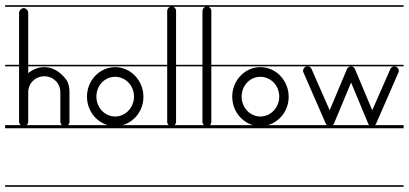

<svg xmlns="http://www.w3.org/2000/svg" viewBox="-22 -483 1566 735"><path d="M148 -226C124 -226 103 -217 86 -203V-229H280V-235H86V-434C86 -440 83 -446 77 -449C75 -451 72 -452 69 -452C66 -452 63 -451 60 -449C55 -446 51 -440 51 -434V-235H-2.5V-229H51V-150V-130V-17C51 -12.1 53.6 -7.3 57.3 -4H-2.5V8H280V-4H238.1C242 -7.3 244 -12.1 244 -17V-130C244 -164 232 -178 227 -184C207 -208 180 -226 148 -226ZM-2.5 226V232H280V226ZM-2.5 -463V-457H280V-463ZM80.1 -4C84 -7.3 86 -12.1 86 -17V-130C86 -164 113 -191 148 -191C182 -191 209 -164 209 -130V-17C209 -12.1 211.6 -7.3 215.3 -4Z M419 -189C458 -189 491 -156 491 -113C491 -71 458 -37 419 -37C379 -37 347 -71 347 -113C347 -156 379 -189 419 -189ZM419 -226C359 -226 311 -175 311 -113C311 -61.2 344.4 -17.2 390.4 -4H277.5V8H566V-4H447.5C493 -17 527 -60.3 527 -112V-113C527 -175 478 -226 419 -226ZM277.5 226V232H566V226ZM277.5 -235V-229H566V-235ZM277.5 -463V-457H566V-463Z M563.5 226V232H701V226ZM563.5 -463V-457H629.1C622.4 -454.6 618 -447.9 618 -440V-235H563.5V-229H618V-17C618 -12.1 620 -7.3 623.9 -4H563.5V8H701V-4H646.6C650 -7.3 652 -12.1 652 -17V-229H701V-235H652V-440C652 -445 651 -449 647 -453C645.3 -454.7 643.2 -456.1 640.8 -457H701V-463Z M698.5 226V232H836V226ZM698.5 -463V-457H764.1C757.4 -454.6 753 -447.9 753 -440V-235H698.5V-229H753V-17C753 -12.1 755 -7.3 758.9 -4H698.5V8H836V-4H781.6C785 -7.3 787 -12.1 787 -17V-229H836V-235H787V-440C787 -445 786 -449 782 -453C780.3 -454.7 778.2 -456.1 775.8 -457H836V-463Z M975 -189C1014 -189 1047 -156 1047 -113C1047 -71 1014 -37 975 -37C935 -37 903 -71 903 -113C903 -156 935 -189 975 -189ZM975 -226C915 -226 867 -175 867 -113C867 -61.2 900.4 -17.2 946.4 -4H833.5V8H1122V-4H1003.5C1049 -17 1083 -60.3 1083 -112V-113C1083 -175 1034 -226 975 -226ZM833.5 226V232H1122V226ZM833.5 -235V-229H1122V-235ZM833.5 -463V-457H1122V-463Z M1119.5 226V232H1523V226ZM1119.5 -235V-229H1155H1322H1488C1481 -229 1475.1 -225 1472 -218L1403 -61L1337 -218C1335 -224 1329 -229 1322 -229C1315 -229 1308 -224 1306 -218L1240 -61L1171 -218C1169 -225 1162 -229 1155 -229C1149 -229 1144 -226 1141 -221C1139 -218 1138 -215 1138 -212C1138 -209 1139 -207 1140 -205L1225 -10C1226.2 -7.7 1227.8 -5.6 1229.8 -4H1119.5V8H1523V-4H1413.7C1415.7 -5.6 1417.2 -7.7 1418 -10L1503 -205C1504 -207 1505 -209 1505 -211C1505 -218 1501 -224 1495 -227C1492 -228 1490 -229 1488 -229H1523V-235ZM1119.5 -463V-457H1523V-463ZM1252 -4C1254.1 -5.8 1255.8 -8.1 1257 -11L1322 -167L1387 -11C1387.8 -8.1 1389.5 -5.8 1391.5 -4Z"/></svg>

Font: LetsTraceRuled
Style: Medium
Weight: 500
Version: Version 003.000